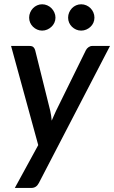

<svg xmlns="http://www.w3.org/2000/svg" viewBox="-20 -730 546 919"><path d="M33 0ZM166 146Q154 169.5 130.5 169.5H51L163 -35.5L33 -510H122Q134.5 -510 140.5 -503.8Q146.5 -497.5 148.5 -489L220.5 -199.5Q223 -188 224.8 -176.2Q226.5 -164.5 227.5 -152.5Q232.5 -164.5 237.8 -176.2Q243 -188 248.5 -200L391 -489.5Q395.5 -498.5 403.8 -504.2Q412 -510 421 -510H506.5ZM245.5 -645.5Q245.5 -632.5 240.2 -621.2Q235 -610 226.2 -601.8Q217.5 -593.5 206 -588.5Q194.5 -583.5 181.5 -583.5Q169 -583.5 157.8 -588.5Q146.5 -593.5 138 -601.8Q129.5 -610 124.5 -621.2Q119.5 -632.5 119.5 -645.5Q119.5 -658.5 124.5 -670.2Q129.5 -682 138 -690.8Q146.5 -699.5 157.8 -704.5Q169 -709.5 181.5 -709.5Q194.5 -709.5 206 -704.5Q217.5 -699.5 226.2 -690.8Q235 -682 240.2 -670.2Q245.5 -658.5 245.5 -645.5ZM432 -645.5Q432 -632.5 427 -621.2Q422 -610 413.2 -601.8Q404.5 -593.5 393 -588.5Q381.5 -583.5 368.5 -583.5Q355.5 -583.5 344.2 -588.5Q333 -593.5 324.5 -601.8Q316 -610 311 -621.2Q306 -632.5 306 -645.5Q306 -658.5 311 -670.2Q316 -682 324.5 -690.8Q333 -699.5 344.2 -704.5Q355.5 -709.5 368.5 -709.5Q381.5 -709.5 393 -704.5Q404.5 -699.5 413.2 -690.8Q422 -682 427 -670.2Q432 -658.5 432 -645.5Z"/></svg>

Font: Lato Semibold
Style: Italic
Weight: 600
Italic angle: -7°
Designer: Lukasz Dziedzic
Foundry: tyPoland Lukasz Dziedzic
Version: Version 2.006; 2014-01-15